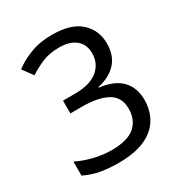

<svg xmlns="http://www.w3.org/2000/svg" viewBox="-173 -845 917 976"><g transform="rotate(-30 286.0 -357.0)"><path d="M493 -547Q493 -475 453 -432.5Q413 -390 345 -376V-372Q431 -362 473 -318Q515 -274 515 -203Q515 -141 486 -92.5Q457 -44 396.5 -17Q336 10 241 10Q185 10 137 1.5Q89 -7 45 -29V-111Q90 -89 142 -76.5Q194 -64 242 -64Q338 -64 380.5 -101.5Q423 -139 423 -205Q423 -272 370.5 -301.5Q318 -331 223 -331H154V-406H224Q312 -406 357.5 -443Q403 -480 403 -541Q403 -593 368 -621.5Q333 -650 273 -650Q215 -650 174 -633Q133 -616 93 -590L49 -650Q87 -680 143.5 -702Q200 -724 272 -724Q384 -724 438.5 -674Q493 -624 493 -547Z"/></g></svg>

Font: Noto Sans
Style: Regular
Weight: 400
Designer: Monotype Design Team
Foundry: Monotype Imaging Inc.
Version: Version 2.007